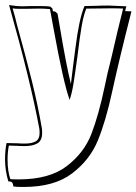

<svg xmlns="http://www.w3.org/2000/svg" viewBox="-47 -533 541 761"><path d="M189 -433Q215 -277 234 -200L243 -274Q245 -287 252 -343Q259 -399 268 -441.5Q277 -484 288 -509L336 -510Q352 -511 384 -511Q394 -511 454 -508Q452 -503 449 -489L474 -488Q427 -304 397 -167Q372 -52 340.5 24.5Q309 101 238.5 154.5Q168 208 47 208H36Q20 208 6 206Q5 202 4 196.5Q3 191 -1 188.5Q-5 186 -14 186Q-27 142 -27 99Q-27 63 -21 34L23 35Q33 36 52 36Q80 36 95 27Q110 18 110 -7Q110 -16 109 -23V-22Q75 -208 -11 -513Q20 -508 40 -508L78 -509H110Q139 -509 152 -507L161 -499Q161 -492 163 -489.5Q165 -487 172 -487L181 -479ZM47 -498H29Q12 -498 3 -500Q14 -463 20 -436Q56 -306 79.5 -211.5Q103 -117 119 -24Q120 -17 120 -6Q120 24 101.5 35Q83 46 51 46Q31 46 20 45L-12 44Q-17 71 -17 99Q-17 145 -6 177Q5 178 27 178Q149 178 217.5 125.5Q286 73 315 -1.5Q344 -76 369 -195Q380 -249 388 -278L397 -315Q420 -417 441 -499Q424 -500 394 -500L308 -499H295Q284 -472 276.5 -428.5Q269 -385 260 -310Q250 -237 244 -200Q238 -163 229 -137Q204 -206 165 -421L151 -497Q125 -499 110 -499Z"/></svg>

Font: Londrina Shadow
Style: Regular
Weight: 400
Designer: Marcelo Magalhaes
Foundry: Marcelo Magalhães
Version: Version 1.002